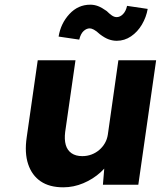

<svg xmlns="http://www.w3.org/2000/svg" viewBox="-20 -788 686 819"><path d="M250 11Q191 11 153.5 -14.5Q116 -40 100 -88Q84 -136 94 -203L141 -531H302L258 -225Q254 -193 260.5 -170Q267 -147 285 -134.5Q303 -122 331 -122Q352 -122 370.5 -129Q389 -136 403.5 -148.5Q418 -161 427.5 -177.5Q437 -194 440 -214L485 -531H646L570 0H419L428 -109L459 -121Q442 -83 409.5 -53.5Q377 -24 335.5 -6.5Q294 11 250 11ZM478 -614Q461 -614 444 -620Q427 -626 406 -642Q391 -656 380.5 -661.5Q370 -667 363 -667Q349 -667 336.5 -655.5Q324 -644 318 -619L230 -632Q239 -688 276 -728Q313 -768 365 -768Q382 -768 398 -762Q414 -756 435 -741Q446 -730 456.5 -722.5Q467 -715 478 -715Q492 -715 504.5 -727.5Q517 -740 522 -763L610 -750Q604 -715 585.5 -683.5Q567 -652 539 -633Q511 -614 478 -614Z"/></svg>

Font: Lexend
Style: Bold Italic
Weight: 700
Italic angle: -8.13011°
Designer: Bonnie Shaver-Troup, Thomas Jockin
Foundry: Lexend
Version: Version 1.007